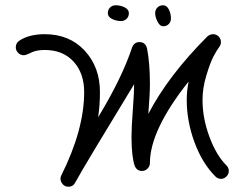

<svg xmlns="http://www.w3.org/2000/svg" viewBox="-20 -680 930 730"><path d="M600 -660Q614 -660 622 -644Q630 -628 630 -610Q630 -597 621.5 -588.5Q613 -580 600 -580Q588 -580 579 -597.5Q570 -615 570 -630Q570 -643 578.5 -651.5Q587 -660 600 -660ZM799 -9Q749 -59 719.5 -139Q690 -219 690 -300Q690 -333 697 -370Q550 -185 550 -60Q550 -48 541 -39Q532 -30 520 -30Q500 -30 492 -50Q480 -86 480 -160Q480 -197 485 -262Q490 -327 490 -360Q298 -45 266 14Q258 30 240 30Q227 30 218.5 20.5Q210 11 210 -1Q210 -7 213 -13Q300 -187 300 -330Q300 -402 259.5 -446Q219 -490 150 -490Q118 -490 98.5 -480Q79 -470 70 -470Q58 -470 49 -479Q40 -488 40 -500Q40 -516 53 -525Q90 -550 150 -550Q244 -550 302 -487.5Q360 -425 360 -330Q360 -279 353 -234Q444 -384 482 -499Q490 -520 510 -520Q533 -520 539 -496Q550 -441 550 -360Q550 -323 544 -247Q620 -393 769 -542Q779 -550 790 -550Q803 -550 811.5 -541Q820 -532 820 -520Q820 -510 814 -502Q804 -489 791.5 -465Q779 -441 764.5 -393Q750 -345 750 -300Q750 -231 776 -160.5Q802 -90 841 -51Q850 -42 850 -30Q850 -18 841 -9Q832 0 820 0Q808 0 799 -9ZM390 -630Q390 -643 398.5 -651.5Q407 -660 420 -660Q438 -660 454 -652Q470 -644 470 -630Q470 -617 461.5 -608.5Q453 -600 440 -600Q422 -600 406 -608Q390 -616 390 -630Z"/></svg>

Font: Pecita
Style: Book
Weight: 400
Width: 7
Version: Version 4.3